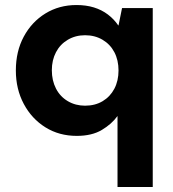

<svg xmlns="http://www.w3.org/2000/svg" viewBox="-20 -528 687 763"><path d="M447 215V-67Q424 -35 384.5 -11.5Q345 12 285 12Q215 12 160.5 -22Q106 -56 74.5 -115Q43 -174 43 -248Q43 -324 74.5 -382.5Q106 -441 160.5 -474.5Q215 -508 284 -508Q322 -508 353 -498.5Q384 -489 408.5 -470.5Q433 -452 450 -427H451L465 -496H587V215ZM318 -108Q358 -108 388 -126Q418 -144 434.5 -175.5Q451 -207 451 -248Q451 -289 434.5 -320.5Q418 -352 387.5 -370Q357 -388 318 -388Q280 -388 249.5 -370Q219 -352 202.5 -320.5Q186 -289 186 -249Q186 -208 202.5 -176Q219 -144 249.5 -126Q280 -108 318 -108Z"/></svg>

Font: DM Sans 28pt ExtraBold
Style: Regular
Weight: 800
Version: Version 4.004;gftools[0.9.30]